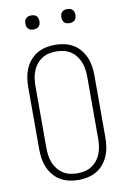

<svg xmlns="http://www.w3.org/2000/svg" viewBox="-100 -984 701 1051"><g transform="rotate(-10 250.0 -458.0)"><path d="M250 8Q224 8 198.5 2.5Q173 -3 150.5 -16Q128 -29 111 -49.5Q94 -70 84 -93.5Q74 -117 70 -143Q66 -169 66 -195V-540Q66 -566 70 -592Q74 -618 84 -641.5Q94 -665 111 -685.5Q128 -706 150.5 -719Q173 -732 198.5 -737.5Q224 -743 250 -743Q276 -743 301.5 -737.5Q327 -732 349.5 -719Q372 -706 389 -685.5Q406 -665 416 -641.5Q426 -618 430 -592Q434 -566 434 -540V-195Q434 -169 430 -143Q426 -117 416 -93.5Q406 -70 389 -49.5Q372 -29 349.5 -16Q327 -3 301.5 2.5Q276 8 250 8ZM250 -29Q271 -29 291.5 -33.5Q312 -38 329.5 -49.5Q347 -61 360 -77.5Q373 -94 380.5 -113.5Q388 -133 391 -153.5Q394 -174 394 -195V-540Q394 -561 391 -581.5Q388 -602 380.5 -621.5Q373 -641 360 -657.5Q347 -674 329.5 -685.5Q312 -697 291.5 -701.5Q271 -706 250 -706Q229 -706 208.5 -701.5Q188 -697 170.5 -685.5Q153 -674 140 -657.5Q127 -641 119.5 -621.5Q112 -602 109 -581.5Q106 -561 106 -540V-195Q106 -174 109 -153.5Q112 -133 119.5 -113.5Q127 -94 140 -77.5Q153 -61 170.5 -49.5Q188 -38 208.5 -33.5Q229 -29 250 -29ZM350 -846Q342 -846 334.5 -848Q327 -850 321 -856Q315 -862 313 -869.5Q311 -877 311 -885Q311 -893 313 -900.5Q315 -908 321 -914Q327 -920 334.5 -922Q342 -924 350 -924Q358 -924 365.5 -922Q373 -920 379 -914Q385 -908 387 -900.5Q389 -893 389 -885Q389 -877 387 -869.5Q385 -862 379 -856Q373 -850 365.5 -848Q358 -846 350 -846ZM150 -846Q142 -846 134.5 -848Q127 -850 121 -856Q115 -862 113 -869.5Q111 -877 111 -885Q111 -893 113 -900.5Q115 -908 121 -914Q127 -920 134.5 -922Q142 -924 150 -924Q158 -924 165.5 -922Q173 -920 179 -914Q185 -908 187 -900.5Q189 -893 189 -885Q189 -877 187 -869.5Q185 -862 179 -856Q173 -850 165.5 -848Q158 -846 150 -846Z"/></g></svg>

Font: Iosevka Curly Slab Extralight
Style: Regular
Weight: 200
Monospace: yes
Designer: Belleve Invis
Foundry: Belleve Invis
Version: Version 22.1.2; ttfautohint (v1.8.4)